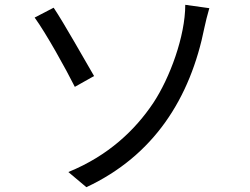

<svg xmlns="http://www.w3.org/2000/svg" viewBox="-20 -751 1040 798"><path d="M264 -36 339 27C619 -104 771 -342 830 -638C834 -657 842 -690 850 -717L750 -731C750 -601 686 -427 617 -323C542 -211 431 -104 264 -36ZM203 -719 124 -678C172 -612 254 -464 291 -390L371 -435C334 -498 246 -655 203 -719Z"/></svg>

Font: Spoqa Han Sans Neo
Style: Regular
Weight: 400
Designer: [Spoqa Han Sans Neo] Dong-huui Kim ___ Younghwa Kang ___ Yujin Lee ___ [Noto Sans] Ryoko NISHIZUKA ____ (kana & ideograp
Foundry: Spoqa (http://www.spoqa-han-sans.com)
Version: Version 1.100;hotconv 1.0.109;makeotfexe 2.5.65596